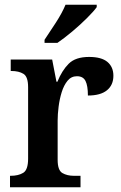

<svg xmlns="http://www.w3.org/2000/svg" viewBox="-20 -786 510 806"><path d="M22 0V-48H25Q57 -48 77.5 -60.5Q98 -73 98 -120V-420Q98 -464 78.5 -476Q59 -488 28 -488H25V-536H199L217 -443H221Q240 -490 268.5 -518.5Q297 -547 354 -547Q406 -547 431 -526Q456 -505 456 -468Q456 -429 429 -407Q402 -385 349 -385Q349 -426 339 -446Q329 -466 303 -466Q279 -466 263.5 -447Q248 -428 239 -399Q230 -370 226 -338Q222 -306 222 -280V-115Q222 -71 242 -59.5Q262 -48 290 -48H318V0ZM167 -619Q188 -650 214.5 -691Q241 -732 255 -766H386V-756Q374 -739 345.5 -710.5Q317 -682 283 -653.5Q249 -625 221 -606H167Z"/></svg>

Font: Noto Serif Tamil SemiCondensed SemiBold
Style: Regular
Weight: 600
Width: 4
Designer: Indian Type Foundry, Tom Grace, and the Monotype Design Team
Foundry: Monotype Imaging Inc.
Version: Version 2.004; ttfautohint (v1.8.4.7-5d5b)